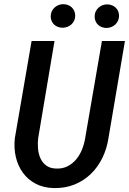

<svg xmlns="http://www.w3.org/2000/svg" viewBox="-20 -912 632 941"><path d="M592.3 -710.9 511.7 -235.8Q503.9 -183.6 481.9 -138.4Q460 -93.3 425.5 -59.8Q391.1 -26.4 345.5 -7.8Q299.8 10.7 244.6 9.8Q193.4 8.8 155 -11.5Q116.7 -31.7 92.3 -65.2Q67.9 -98.6 57.6 -142.3Q47.4 -186 52.7 -234.4L134.8 -710.9H247.1L167 -234.4Q164.1 -210 166.3 -184.1Q168.5 -158.2 178 -136.7Q187.5 -115.2 206.1 -101.1Q224.6 -86.9 254.4 -85.9Q286.6 -84.5 311.3 -97.2Q335.9 -109.9 353.5 -131.1Q371.1 -152.3 382.1 -179.7Q393.1 -207 397.5 -235.4L479.5 -710.9ZM228.5 -832Q229 -857.4 246.3 -874Q263.7 -890.6 289.1 -891.6Q301.3 -891.6 312.3 -887.7Q323.2 -883.8 331.3 -876.2Q339.4 -868.7 344 -858.2Q348.6 -847.7 348.6 -835Q348.6 -822.3 343.8 -811.5Q338.9 -800.8 330.6 -793Q322.3 -785.2 311.3 -780.8Q300.3 -776.4 288.1 -775.9Q275.9 -775.9 264.9 -779.8Q253.9 -783.7 245.8 -791Q237.8 -798.3 233.2 -808.8Q228.5 -819.3 228.5 -832ZM443.8 -831.5Q444.3 -856.9 461.7 -873.3Q479 -889.6 503.9 -890.6Q516.1 -890.6 527.1 -886.7Q538.1 -882.8 546.1 -875.5Q554.2 -868.2 558.8 -857.7Q563.5 -847.2 563.5 -834.5Q563 -809.1 545.7 -792.5Q528.3 -775.9 502.9 -774.9Q490.7 -774.9 479.7 -778.8Q468.8 -782.7 460.7 -790.3Q452.6 -797.9 448.2 -808.3Q443.8 -818.8 443.8 -831.5Z"/></svg>

Font: TypoPRO Roboto Mono
Style: Italic
Weight: 500
Designer: Google
Version: Version 2.000986; 2015; ttfautohint (v1.3)